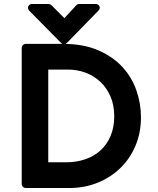

<svg xmlns="http://www.w3.org/2000/svg" viewBox="-20 -943 794 963"><path d="M89 -702Q89 -711 95 -717Q101 -723 110 -723H296Q398 -723 472 -691Q546 -659 593.5 -607.5Q641 -556 664 -490Q687 -424 687 -355Q687 -277 659.5 -212Q632 -147 583.5 -100Q535 -53 469.5 -26.5Q404 0 328 0H110Q101 0 95 -6Q89 -12 89 -21ZM312 -129Q364 -129 408.5 -144.5Q453 -160 485 -189.5Q517 -219 535 -262Q553 -305 553 -360Q553 -416 534 -459.5Q515 -503 483 -533Q451 -563 409 -578.5Q367 -594 321 -594H222V-129ZM458 -923Q474 -923 479 -911.5Q484 -900 473 -889L316 -728Q301 -713 286 -728L127 -889Q117 -900 122 -911.5Q127 -923 142 -923H225Q227 -923 231.5 -921Q236 -919 238 -917L303 -852L363 -917Q369 -923 377 -923Z"/></svg>

Font: Stadtwerke
Style: Bold
Weight: 700
Designer: Santiago Orozco
Foundry: Typemade
Version: Version 1.003